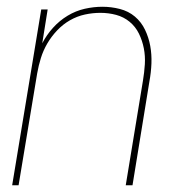

<svg xmlns="http://www.w3.org/2000/svg" viewBox="-20 -548 540 568"><path d="M16 0 102 -520H121L105 -420Q118 -445 137 -466Q156 -487 180 -501.5Q204 -516 230.5 -522Q257 -528 283 -528Q309 -528 334.5 -521.5Q360 -515 379 -499Q398 -483 409 -460Q420 -437 424.5 -412Q429 -387 428 -360.5Q427 -334 422 -307L372 0H352L403 -310Q407 -334 408.5 -358Q410 -382 405.5 -405Q401 -428 391 -448.5Q381 -469 363.5 -483.5Q346 -498 323.5 -504Q301 -510 277 -510Q254 -510 231 -505Q208 -500 187 -488Q166 -476 149 -458Q132 -440 120 -419.5Q108 -399 101 -376.5Q94 -354 90 -331L35 0Z"/></svg>

Font: Iosevka SS04 Thin
Style: Italic
Weight: 100
Italic angle: -9°
Monospace: yes
Designer: Belleve Invis
Foundry: Belleve Invis
Version: Version 19.0.0; ttfautohint (v1.8.4)